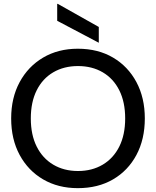

<svg xmlns="http://www.w3.org/2000/svg" viewBox="-20 -965 810 997"><path d="M384 12Q282 12 204 -33.5Q126 -79 82 -160.5Q38 -242 38 -350Q38 -457 82 -538.5Q126 -620 204 -666Q282 -712 384 -712Q489 -712 567 -666Q645 -620 688.5 -538.5Q732 -457 732 -350Q732 -242 688.5 -160.5Q645 -79 567 -33.5Q489 12 384 12ZM385 -77Q458 -77 513.5 -110Q569 -143 599.5 -204Q630 -265 630 -350Q630 -435 599.5 -496Q569 -557 513.5 -589.5Q458 -622 385 -622Q312 -622 256.5 -589.5Q201 -557 170.5 -496Q140 -435 140 -350Q140 -265 170.5 -204Q201 -143 256.5 -110Q312 -77 385 -77ZM493 -743 277 -857V-945H280L493 -825Z"/></svg>

Font: DM Sans 9pt 36pt Medium
Style: Regular
Weight: 500
Version: Version 4.004;gftools[0.9.30]